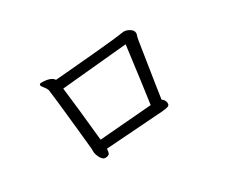

<svg xmlns="http://www.w3.org/2000/svg" viewBox="-93 -824 1185 1013"><g transform="rotate(-30 500.0 -317.5)"><path d="M210 -566Q199 -566 198 -558Q198 -551 209 -538.5Q220 -526 225 -512Q235 -433 240.5 -378Q246 -323 254 -249.5Q262 -176 266 -130V-112Q266 -106 270.5 -91.5Q275 -77 284.5 -65Q294 -53 306 -53Q318 -53 326.5 -58Q335 -63 336 -91L690 -116Q710 -118 722 -121.5Q734 -125 734 -138V-141Q732 -160 715 -171Q719 -200 725.5 -242Q732 -284 739.5 -332.5Q747 -381 754.5 -429Q762 -477 765.5 -499.5Q769 -522 772 -529Q775 -536 775 -542Q775 -559 757 -570.5Q739 -582 722 -582H718Q664 -573 532.5 -561.5Q401 -550 357 -546Q313 -542 285 -540Q269 -566 210 -566ZM295 -481 697 -519Q666 -278 651 -175L331 -149Q309 -369 295 -481Z"/></g></svg>

Font: LXGW WenKai TC
Style: Regular
Weight: 400
Designer: LXGW / Fontworks Inc.
Foundry: LXGW / Fontworks Inc.
Version: Version 1.330